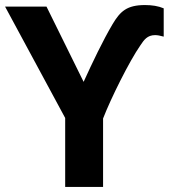

<svg xmlns="http://www.w3.org/2000/svg" viewBox="-20 -740 670 760"><path d="M311 -416 164 -714H0L238 -273V0H388V-271C419 -351 492 -498 536 -561C550 -582 563 -601 594 -601C603 -601 614 -599 628 -595V-707C607 -716 582 -720 554 -720C482 -720 456 -695 426 -645C387 -579 346 -493 311 -416Z"/></svg>

Font: Passageway
Style: Regular
Weight: 700
Foundry: Ascender Corporation
Version: Version 1.11